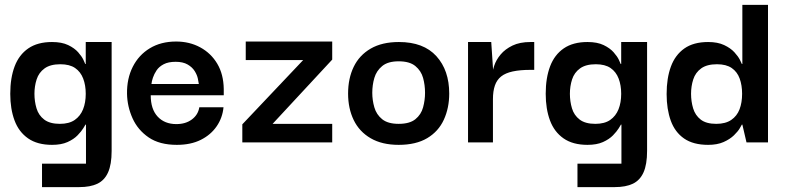

<svg xmlns="http://www.w3.org/2000/svg" viewBox="-20 -583 3212 786"><path d="M152 183V87H332V-73H330Q329 -71 321 -58Q313 -45 297.5 -29Q282 -13 256.5 -1.5Q231 10 193 10Q133 10 95 -16.5Q57 -43 39.5 -90Q22 -137 22 -199Q22 -264 40 -311.5Q58 -359 96 -385Q134 -411 193 -411Q233 -411 259 -398.5Q285 -386 300 -369Q315 -352 321.5 -338Q328 -324 329 -321H331V-411H437V35Q437 90 422.5 122.5Q408 155 379 169Q350 183 304 183ZM225 -76Q263 -76 286 -92Q309 -108 320 -135.5Q331 -163 331 -199Q331 -234 320.5 -261.5Q310 -289 287.5 -304.5Q265 -320 227 -320Q186 -320 162.5 -303Q139 -286 130 -258Q121 -230 121 -199Q121 -168 129.5 -139.5Q138 -111 161 -93.5Q184 -76 225 -76Z M704 10Q633 10 588.5 -20.5Q544 -51 522.5 -99Q501 -147 500 -199Q499 -261 523.5 -309.5Q548 -358 593.5 -385.5Q639 -413 701 -413Q756 -413 800 -389Q844 -365 869.5 -322Q895 -279 896 -219Q896 -217 896 -207.5Q896 -198 896 -193H597Q597 -136 625.5 -105.5Q654 -75 702 -75Q740 -75 765.5 -94Q791 -113 796 -144H895Q891 -101 867 -66Q843 -31 802 -10.5Q761 10 704 10ZM600 -239H794Q793 -246 790 -261Q787 -276 777 -292Q767 -308 748 -319Q729 -330 699 -330Q669 -330 650 -320Q631 -310 621 -295Q611 -280 606 -265Q601 -250 600 -239Z M972 0V-74L1221 -337H986V-413H1340V-339L1096 -76H1340V0Z M1612 10Q1544 10 1497.5 -17Q1451 -44 1428 -91.5Q1405 -139 1405 -200Q1405 -262 1428 -309.5Q1451 -357 1497.5 -384Q1544 -411 1613 -411Q1714 -411 1766.5 -353Q1819 -295 1819 -200Q1819 -141 1797 -93Q1775 -45 1729 -17.5Q1683 10 1612 10ZM1612 -76Q1657 -76 1680.5 -95Q1704 -114 1712 -143.5Q1720 -173 1720 -203Q1720 -235 1712 -264Q1704 -293 1680.5 -312.5Q1657 -332 1612 -332Q1568 -332 1544.5 -312.5Q1521 -293 1512.5 -264Q1504 -235 1504 -203Q1504 -173 1512.5 -143.5Q1521 -114 1544.5 -95Q1568 -76 1612 -76Z M1896 0V-411H1991L1999 -291L1998 -203V0ZM1998 -177 1995 -268Q1995 -289 2003 -313.5Q2011 -338 2029.5 -360Q2048 -382 2078 -396.5Q2108 -411 2152 -411H2167V-297H2152Q2109 -297 2079 -290.5Q2049 -284 2031.5 -270Q2014 -256 2006 -233Q1998 -210 1998 -177Z M2344 183V87H2524V-73H2522Q2521 -71 2513 -58Q2505 -45 2489.5 -29Q2474 -13 2448.5 -1.5Q2423 10 2385 10Q2325 10 2287 -16.5Q2249 -43 2231.5 -90Q2214 -137 2214 -199Q2214 -264 2232 -311.5Q2250 -359 2288 -385Q2326 -411 2385 -411Q2425 -411 2451 -398.5Q2477 -386 2492 -369Q2507 -352 2513.5 -338Q2520 -324 2521 -321H2523V-411H2629V35Q2629 90 2614.5 122.5Q2600 155 2571 169Q2542 183 2496 183ZM2417 -76Q2455 -76 2478 -92Q2501 -108 2512 -135.5Q2523 -163 2523 -199Q2523 -234 2512.5 -261.5Q2502 -289 2479.5 -304.5Q2457 -320 2419 -320Q2378 -320 2354.5 -303Q2331 -286 2322 -258Q2313 -230 2313 -199Q2313 -168 2321.5 -139.5Q2330 -111 2353 -93.5Q2376 -76 2417 -76Z M2879 10Q2818 10 2780.5 -16Q2743 -42 2726 -89Q2709 -136 2709 -198Q2709 -263 2726.5 -310.5Q2744 -358 2781.5 -384.5Q2819 -411 2879 -411Q2918 -411 2944.5 -398.5Q2971 -386 2986.5 -369Q3002 -352 3009 -338Q3016 -324 3017 -321H3019V-563H3124V0H3036L3019 -73H3017Q3016 -71 3008.5 -58Q3001 -45 2984.5 -29Q2968 -13 2942 -1.5Q2916 10 2879 10ZM2912 -76Q2950 -76 2973.5 -92Q2997 -108 3007.5 -135.5Q3018 -163 3018 -199Q3018 -234 3008 -261.5Q2998 -289 2975.5 -304.5Q2953 -320 2915 -320Q2874 -320 2850.5 -303Q2827 -286 2818 -258Q2809 -230 2809 -199Q2809 -168 2817.5 -139.5Q2826 -111 2848.5 -93.5Q2871 -76 2912 -76Z"/></svg>

Font: Darker Grotesque
Style: Bold
Weight: 700
Designer: Gabriel Lam
Foundry: TypeRant
Version: Version 1.000;gftools[0.9.28]